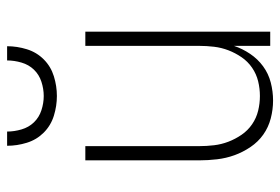

<svg xmlns="http://www.w3.org/2000/svg" viewBox="-144 -636 788 540"><g transform="rotate(-90 250.0 -366.0)"><path d="M237 8Q212 8 187 1.5Q162 -5 141.5 -19.5Q121 -34 106.5 -55.5Q92 -77 83.5 -100.5Q75 -124 72 -149.5Q69 -175 69 -200V-520H109V-200Q109 -179 111.5 -158Q114 -137 121.5 -117.5Q129 -98 141 -80.5Q153 -63 170.5 -51Q188 -39 208.5 -34Q229 -29 250 -29Q271 -29 291.5 -34Q312 -39 329.5 -51Q347 -63 359 -80.5Q371 -98 378.5 -117.5Q386 -137 388.5 -158Q391 -179 391 -200V-520H431V0H391V-102Q383 -78 368.5 -56.5Q354 -35 333.5 -20Q313 -5 288 1.5Q263 8 237 8ZM250 -600Q222 -600 194.5 -608.5Q167 -617 147 -637Q127 -657 118.5 -684.5Q110 -712 110 -740H150Q150 -720 156 -699.5Q162 -679 176 -664.5Q190 -650 210 -643.5Q230 -637 250 -637Q270 -637 290 -643.5Q310 -650 324 -664.5Q338 -679 344 -699.5Q350 -720 350 -740H390Q390 -712 381.5 -684.5Q373 -657 353 -637Q333 -617 305.5 -608.5Q278 -600 250 -600Z"/></g></svg>

Font: Iosevka Extralight
Style: Regular
Weight: 200
Monospace: yes
Designer: Belleve Invis
Foundry: Belleve Invis
Version: Version 32.0.1; ttfautohint (v1.8.4)